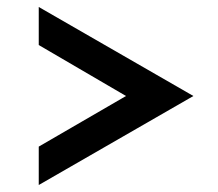

<svg xmlns="http://www.w3.org/2000/svg" viewBox="-20 -516 624 550"><path d="M91 -96 341 -241 91 -387V-496L534 -241L91 14Z"/></svg>

Font: Reem Kufi
Style: Regular
Weight: 400
Designer: Khaled Hosny
Version: Version 1.6